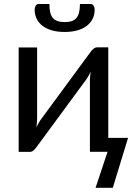

<svg xmlns="http://www.w3.org/2000/svg" viewBox="-20 -736 651 931"><path d="M419.5 -716.5Q429 -716.5 434 -708Q439 -699.5 439 -689.5Q439 -664.5 429 -644.5Q419 -624.5 400.2 -610.2Q381.5 -596 354.5 -588.5Q327.5 -581 293.5 -581Q259.5 -581 232.5 -588.5Q205.5 -596 186.8 -610.2Q168 -624.5 158 -644.5Q148 -664.5 148 -689.5Q148 -699.5 153 -708Q158 -716.5 167.5 -716.5H219.5Q219.5 -692.5 223.5 -676Q227.5 -659.5 236.2 -649Q245 -638.5 259 -633.8Q273 -629 293.5 -629Q314 -629 328 -633.8Q342 -638.5 350.8 -649Q359.5 -659.5 363.5 -676Q367.5 -692.5 367.5 -716.5ZM601 -67.5 527 174.5H443.5L501.5 0H416V-344Q416 -354 417 -365.5Q418 -377 419.5 -388.5Q415 -378.5 410.5 -370Q406 -361.5 401 -354.5L156.5 -22Q151 -14 142.8 -6.8Q134.5 0.5 124.5 0.5H70.5V-506H160V-162Q160 -152.5 159 -141.2Q158 -130 156.5 -118.5Q161 -128 165.5 -136.2Q170 -144.5 174.5 -151.5L419 -484Q424.5 -492 433 -499.2Q441.5 -506.5 451.5 -506.5H505V-67.5Z"/></svg>

Font: Lato
Style: Regular
Weight: 400
Designer: Lukasz Dziedzic with Adam Twardoch and Botio Nikoltchev
Foundry: tyPoland Lukasz Dziedzic
Version: Version 2.015; 2015-08-06; http://www.latofonts.com/